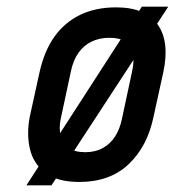

<svg xmlns="http://www.w3.org/2000/svg" viewBox="-20 -534 523 574"><path d="M483 -514H404L59 20H134ZM439 -185 468 -317Q488 -409 451.5 -460.5Q415 -512 327 -512Q266 -512 219.5 -489.5Q173 -467 142.5 -424Q112 -381 98 -317L69 -185Q59 -133 69.5 -88.5Q80 -44 116 -17Q152 10 217 10Q309 10 365 -43.5Q421 -97 439 -185ZM375 -321 344 -176Q338 -148 324 -126Q310 -104 287.5 -91.5Q265 -79 235 -79Q203 -79 185 -92Q167 -105 161.5 -127.5Q156 -150 161 -176L192 -321Q199 -354 214.5 -376Q230 -398 253.5 -409.5Q277 -421 307 -421Q338 -421 355 -409.5Q372 -398 377 -375.5Q382 -353 375 -321Z"/></svg>

Font: Advent Pro SemiBold
Style: Italic
Weight: 600
Italic angle: -12°
Version: Version 3.000